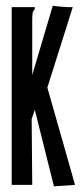

<svg xmlns="http://www.w3.org/2000/svg" viewBox="-20 -648 290 673"><path d="M102 -263 91 -231 93 0H21V-623H102V-616Q96 -610 94.5 -603Q93 -596 93 -579V-385L165 -628Q177 -626 194.5 -624.5Q212 -623 222 -623H235L146 -341L243 0L169 5Z"/></svg>

Font: Inconsolata UltraCondensed Bold
Style: Regular
Weight: 700
Width: 1
Monospace: yes
Designer: Raph Levien, Cyreal, Brenton Simpson
Foundry: Raph Levien, Cyreal, Google
Version: Version 3.001; ttfautohint (v1.8.2.53-6de2)